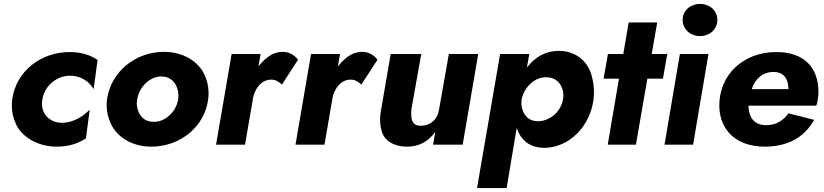

<svg xmlns="http://www.w3.org/2000/svg" viewBox="-20 -734 4181 974"><path d="M195 -230C205 -296 265 -350 336 -350C385 -350 430 -325 455 -282L475 -430C439 -454 394 -470 334 -470C186 -470 62 -372 42 -231C41 -219 40 -208 40 -197C40 -164 48 -132 63 -100C95 -37 173 10 268 10C331 10 377 -7 416 -32L435 -178C400 -141 348 -111 295 -111C294 -111 292 -111 291 -111C269 -112 250 -117 235 -128C203 -148 193 -181 193 -209C193 -216 194 -223 195 -230Z M523 -231C522 -220 521 -210 521 -200C521 -166 529 -133 545 -101C577 -37 652 10 747 10C894 10 1018 -91 1036 -230C1038 -242 1038 -253 1038 -264C1038 -296 1030 -329 1015 -360C983 -424 908 -471 812 -471C667 -471 543 -370 523 -231ZM676 -230C686 -294 741 -346 797 -346C799 -346 800 -346 801 -346C865 -344 885 -287 885 -250C885 -244 885 -237 884 -231C874 -166 818 -116 762 -116C760 -116 759 -116 758 -116C695 -116 674 -174 674 -209C674 -216 675 -223 676 -230Z M1302 -460H1155L1076 0H1223L1264 -238C1267 -253 1272 -266 1279 -279C1296 -310 1323 -330 1354 -330C1355 -330 1356 -330 1357 -330C1380 -330 1395 -318 1410 -305L1492 -431C1473 -455 1447 -471 1414 -471C1387 -471 1362 -462 1338 -444C1321 -431 1305 -415 1291 -397Z M1705 -460H1558L1479 0H1626L1667 -238C1670 -253 1675 -266 1682 -279C1699 -310 1726 -330 1757 -330C1758 -330 1759 -330 1760 -330C1783 -330 1798 -318 1813 -305L1895 -431C1876 -455 1850 -471 1817 -471C1790 -471 1765 -462 1741 -444C1724 -431 1708 -415 1694 -397Z M2067 -180 2117 -460H1962L1911 -164C1909 -151 1908 -139 1908 -127C1908 -108 1911 -88 1917 -67C1929 -24 1973 10 2046 10C2110 10 2156 -20 2188 -65L2177 0H2327L2406 -460H2257L2207 -177C2199 -127 2163 -96 2114 -96C2064 -96 2066 -142 2066 -160C2066 -166 2066 -173 2067 -180Z M2550 220 2601 -84C2604 -76 2608 -68 2611 -61C2634 -14 2677 16 2740 16C2864 16 2973 -89 2991 -230C2993 -243 2993 -257 2993 -269C2993 -299 2988 -330 2978 -362C2957 -426 2898 -476 2815 -476C2751 -476 2699 -447 2662 -402C2659 -399 2656 -395 2653 -392L2665 -460H2517L2400 220ZM2836 -231C2826 -165 2766 -119 2710 -119C2709 -119 2707 -119 2706 -119C2678 -120 2657 -131 2643 -152C2629 -172 2625 -194 2625 -211C2625 -217 2625 -223 2626 -229C2639 -295 2695 -342 2748 -342C2749 -342 2751 -342 2752 -342C2816 -342 2838 -286 2838 -252C2838 -245 2837 -238 2836 -231Z M3064 -460 3042 -335H3120L3063 0H3206L3264 -335H3343L3365 -460H3286L3314 -620H3169L3142 -460Z M3443 -633C3443 -585 3483 -551 3531 -551C3580 -551 3619 -585 3619 -633C3619 -681 3580 -714 3531 -714C3483 -714 3443 -681 3443 -633ZM3429 -460 3351 0H3496L3574 -460Z M3859 10C3976 10 4062 -38 4110 -126L3980 -159C3953 -122 3917 -99 3866 -99C3822 -99 3794 -120 3783 -157C3779 -170 3777 -183 3777 -198H4121C4128 -217 4132 -245 4132 -266C4132 -393 4058 -470 3918 -470C3747 -470 3629 -351 3629 -200C3629 -70 3720 10 3859 10ZM3793 -282 3794 -283C3812 -336 3850 -369 3904 -369C3939 -369 3960 -354 3972 -327C3977 -314 3979 -299 3980 -282Z"/></svg>

Font: Jost
Style: Bold Italic
Weight: 700
Italic angle: -5°
Version: Version 3.710